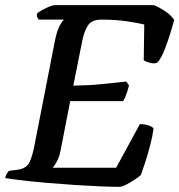

<svg xmlns="http://www.w3.org/2000/svg" viewBox="-30 -724 695 744"><path d="M432 0Q402 0 355.5 -2Q309 -4 256 -7.5Q203 -11 151 -15.5Q99 -20 56.5 -25Q14 -30 -10 -34Q-8 -43 -3.5 -51Q1 -59 5 -62L36 -66Q70 -70 82.5 -92Q95 -114 105 -168L183 -567Q191 -606 201.5 -625Q212 -644 218 -648H120Q118 -651 115 -656.5Q112 -662 113 -671Q120 -678 134 -685.5Q148 -693 161.5 -698.5Q175 -704 181 -704H566Q587 -696 610 -680.5Q633 -665 645 -647Q630 -591 612.5 -543.5Q595 -496 579 -481Q566 -476 549.5 -481Q533 -486 527 -490L529 -629Q506 -635 461.5 -641.5Q417 -648 362 -648Q324 -648 309.5 -623.5Q295 -599 289 -567L254 -392Q315 -393 364 -398Q413 -403 459 -408L470 -393Q464 -370 458 -354.5Q452 -339 447 -332H242L205 -142Q200 -116 190.5 -98.5Q181 -81 174 -74H420L512 -243Q531 -243 547 -237.5Q563 -232 565 -225Q561 -196 552 -161.5Q543 -127 533 -96Q523 -65 516 -46Q507 -38 490.5 -27Q474 -16 458 -8Q442 0 432 0Z"/></svg>

Font: Texturina SemiBold
Style: Italic
Weight: 600
Italic angle: -11°
Designer: Guillermo Torres Carreño
Foundry: Omnibus-Type
Version: Version 1.002; ttfautohint (v1.8.3)